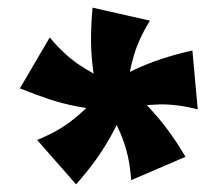

<svg xmlns="http://www.w3.org/2000/svg" viewBox="-20 -803 569 502"><path d="M238 -540Q228 -585 223 -623.5Q218 -662 218 -700.5Q218 -739 222 -783L372 -749Q343 -702 330 -658Q317 -614 309 -551ZM256 -580Q296 -604 331 -620.5Q366 -637 402.5 -649Q439 -661 483 -671L497 -517Q443 -531 397 -530Q351 -529 289 -516ZM308 -580Q343 -550 369.5 -522Q396 -494 419 -463Q442 -432 465 -393L323 -332Q319 -388 304 -431Q289 -474 257 -529ZM309 -528Q291 -486 272.5 -452Q254 -418 231.5 -386.5Q209 -355 179 -321L77 -437Q129 -458 165.5 -486Q202 -514 245 -560ZM269 -513Q224 -517 185.5 -524Q147 -531 110.5 -543Q74 -555 32 -572L110 -705Q146 -662 183.5 -636Q221 -610 279 -583Z"/></svg>

Font: Marhey
Style: Bold
Weight: 700
Designer: Nur Syamsi & Bustanul Arifin
Foundry: Namelatype
Version: Version 1.000